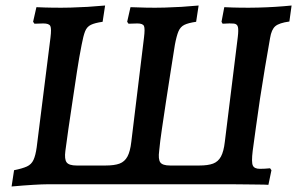

<svg xmlns="http://www.w3.org/2000/svg" viewBox="-20 -668 1080 696"><path d="M22 8 31 -51Q61 -57 77.5 -64.5Q94 -72 101.5 -88.5Q109 -105 113 -134L163 -532Q167 -564 162.5 -573.5Q158 -583 137 -583Q130 -583 121 -582.5Q112 -582 105 -582L100 -589L112 -642Q175 -639 236 -640.5Q297 -642 361 -648L352 -589Q324 -585 309.5 -578Q295 -571 288.5 -554.5Q282 -538 276 -506Q267 -461 259 -408.5Q251 -356 243 -302Q235 -248 228 -201Q221 -154 217 -121Q213 -91 221.5 -79.5Q230 -68 258 -68H362Q395 -68 413.5 -75Q432 -82 442 -100.5Q452 -119 456 -154L502 -532Q506 -564 502 -573.5Q498 -583 478 -583Q471 -583 461.5 -582.5Q452 -582 446 -582L441 -589L453 -642Q516 -639 576.5 -640.5Q637 -642 700 -648L691 -589Q663 -585 648.5 -578Q634 -571 627 -554.5Q620 -538 614 -506Q607 -461 598.5 -408Q590 -355 582 -301.5Q574 -248 567 -201Q560 -154 557 -121Q553 -91 561 -79.5Q569 -68 597 -68H702Q734 -68 752.5 -75Q771 -82 781 -100.5Q791 -119 795 -154L842 -534Q845 -559 842.5 -570Q840 -581 828 -582.5Q816 -584 787 -582L783 -589L793 -642Q854 -639 915.5 -640.5Q977 -642 1037 -648L1029 -590Q992 -585 978 -573Q964 -561 959 -530Q950 -479 940.5 -422.5Q931 -366 922.5 -310Q914 -254 907.5 -205Q901 -156 896 -121Q891 -80 896.5 -68Q902 -56 922 -56Q930 -56 939.5 -56.5Q949 -57 959 -58L964 -51L953 2Q938 1 919 1Q900 1 877.5 0.5Q855 0 827 0H151Q134 0 100.5 2Q67 4 22 8Z"/></svg>

Font: Alegreya SemiBold
Style: Italic
Weight: 600
Italic angle: -7°
Designer: Juan Pablo del Peral
Foundry: Huerta Tipografica
Version: Version 2.009